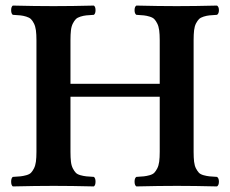

<svg xmlns="http://www.w3.org/2000/svg" viewBox="-20 -667 825 689"><path d="M25.9 2Q20 -2.4 20 -15.1Q20 -27.8 25.9 -32.2Q43.9 -33.2 53.5 -34.2Q63 -35.2 74.5 -38.3Q85.9 -41.5 91.3 -47.1Q96.7 -52.7 101.8 -62.5Q106.9 -72.3 108.9 -86.9Q110.8 -101.6 110.8 -122.1V-522.9Q110.8 -543.5 108.9 -558.1Q106.9 -572.8 101.8 -582.8Q96.7 -592.8 91.1 -598.4Q85.4 -604 74.2 -607.4Q63 -610.8 53.2 -611.8Q43.5 -612.8 25.9 -613.8Q20 -618.2 20 -630.4Q20 -642.6 25.9 -647Q106 -645 171.9 -645Q238.8 -645 316.9 -647Q322.8 -642.6 322.8 -630.4Q322.8 -618.2 316.9 -613.8Q299.3 -612.8 289.6 -611.8Q279.8 -610.8 268.8 -607.4Q257.8 -604 252.2 -598.4Q246.6 -592.8 241.5 -582.8Q236.3 -572.8 234.6 -558.3Q232.9 -543.9 232.9 -522.9V-366.2H553.2V-522.9Q553.2 -543.5 551.3 -558.1Q549.3 -572.8 544.2 -582.8Q539.1 -592.8 533.7 -598.4Q528.3 -604 517.1 -607.4Q505.9 -610.8 496.1 -611.8Q486.3 -612.8 469.2 -613.8Q462.9 -618.2 462.9 -630.4Q462.9 -642.6 469.2 -647Q551.3 -645 613.8 -645Q678.7 -645 758.8 -647Q765.6 -642.6 765.6 -630.4Q765.6 -618.2 758.8 -613.8Q741.2 -612.8 731.4 -611.8Q721.7 -610.8 710.7 -607.4Q699.7 -604 694.1 -598.4Q688.5 -592.8 683.3 -582.8Q678.2 -572.8 676.5 -558.3Q674.8 -543.9 674.8 -522.9V-122.1Q674.8 -101.1 676.5 -86.7Q678.2 -72.3 683.3 -62.5Q688.5 -52.7 693.8 -47.1Q699.2 -41.5 710.4 -38.3Q721.7 -35.2 731.4 -34.2Q741.2 -33.2 758.8 -32.2Q765.6 -27.8 765.6 -15.1Q765.6 -2.4 758.8 2Q676.8 0 615.2 0Q551.3 0 469.2 2Q462.9 -2.4 462.9 -15.1Q462.9 -27.8 469.2 -32.2Q486.8 -33.2 496.3 -34.2Q505.9 -35.2 517.1 -38.3Q528.3 -41.5 533.7 -47.1Q539.1 -52.7 544.2 -62.5Q549.3 -72.3 551.3 -86.9Q553.2 -101.6 553.2 -122.1V-319.8H232.9V-122.1Q232.9 -101.1 234.6 -86.7Q236.3 -72.3 241.5 -62.5Q246.6 -52.7 252 -47.1Q257.3 -41.5 268.6 -38.3Q279.8 -35.2 289.6 -34.2Q299.3 -33.2 316.9 -32.2Q322.8 -27.8 322.8 -15.1Q322.8 -2.4 316.9 2Q234.9 0 172.9 0Q109.9 0 25.9 2Z"/></svg>

Font: Common Serif SemiBold
Style: Regular
Weight: 600
Designer: Philipp H. Poll, Khaled Hosny
Foundry: Stefan Peev, Context Ltd.
Version: Version 1.026